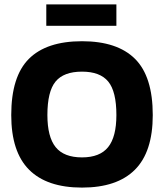

<svg xmlns="http://www.w3.org/2000/svg" viewBox="-20 -841 744 871"><path d="M190 -821H508V-724H190ZM31 -319Q31 -494 111 -574Q191 -654 352 -654Q512 -654 592.5 -574Q673 -494 673 -319Q673 -152 592 -71Q511 10 352 10Q193 10 112 -71Q31 -152 31 -319ZM508 -319Q508 -426 471 -471Q434 -516 352 -516Q269 -516 232 -471Q195 -426 195 -319Q195 -220 232.5 -173.5Q270 -127 352 -127Q433 -127 470.5 -173.5Q508 -220 508 -319Z"/></svg>

Font: Kanit SemiBold
Style: Regular
Weight: 600
Designer: Katatrad Team
Foundry: CadsonDemak
Version: Version 1.030